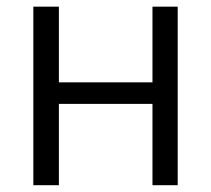

<svg xmlns="http://www.w3.org/2000/svg" viewBox="-20 -545 621 565"><path d="M78.1 0V-525.4H153.3V-302.7H428.7V-525.4H502.9V0H428.7V-239.3H153.3V0Z"/></svg>

Font: Gothic A1
Style: Regular
Weight: 400
Designer: HanYang I&C Co.,Ltd.
Foundry: HanYang I&C Co.,Ltd.
Version: Version 2.50